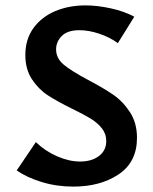

<svg xmlns="http://www.w3.org/2000/svg" viewBox="-20 -685 567 712"><path d="M249 -281Q192 -309 157.5 -331.5Q123 -354 98.5 -391Q74 -428 74 -481Q74 -540 104.5 -581.5Q135 -623 185.5 -644Q236 -665 297 -665Q341 -665 391 -654Q441 -643 478 -623L417 -525Q387 -547 348 -560Q309 -573 275 -573Q230 -573 209 -551.5Q188 -530 188 -502Q188 -469 216 -445.5Q244 -422 306 -389Q363 -359 399.5 -334Q436 -309 462 -269Q488 -229 488 -174Q488 -84 420 -38.5Q352 7 252 7Q190 7 134.5 -10Q79 -27 42 -53L113 -158Q147 -125 191.5 -105.5Q236 -86 277 -86Q320 -86 347 -106.5Q374 -127 374 -162Q374 -189 357.5 -209.5Q341 -230 316.5 -245Q292 -260 249 -281Z"/></svg>

Font: Ysabeau Infant
Style: Bold
Weight: 700
Designer: Christian Thalmann (Catharsis Fonts)
Version: Version 0.003